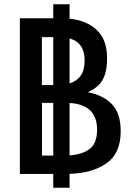

<svg xmlns="http://www.w3.org/2000/svg" viewBox="-20 -810 640 894"><path d="M304 -790V-723Q383.5 -715 431 -670Q478.5 -625 478.5 -539.5Q478.5 -493 468.5 -462.8Q458.5 -432.5 439 -413.5Q419.5 -394.5 389 -380.5Q459.5 -367.5 500.8 -325Q542 -282.5 542 -199.5Q542 -95 475.2 -49.2Q408.5 -3.5 304 -0.5V64H228V0H72.5V-725H228V-790ZM228 -414V-637H175V-414ZM228 -85.5V-331H175.5V-85.5ZM432 -206.5Q432 -323 304 -330.5V-86.5Q362.5 -90.5 397.2 -116.2Q432 -142 432 -206.5ZM374 -529Q374 -611.5 304 -631V-421.5Q337.5 -432 355.8 -457.8Q374 -483.5 374 -529Z"/></svg>

Font: JuliaMono Medium
Style: Regular
Weight: 500
Monospace: yes
Designer: cormullion
Foundry: corm
Version: Version 0.054; ttfautohint (v1.8.4)